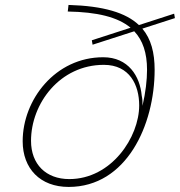

<svg xmlns="http://www.w3.org/2000/svg" viewBox="-20 -732 710 758"><path d="M251 6C479.5 6 590.5 -238.5 590.5 -456.5C590.5 -524 576.5 -578 542 -619L670.5 -660.5L667.5 -678L528.5 -633C477 -682 389 -708.5 250.5 -712.5L247.5 -686.5C363 -684.5 444.5 -665 495.5 -622.5L342.5 -573L345.5 -555.5L510 -608.5C544 -572.5 560.5 -522.5 560.5 -456.5C560.5 -415.5 555 -368 542.5 -314C543 -327.5 542.5 -341 539.5 -354.5C532.5 -431 487 -506 387.5 -506C198.5 -506 69.5 -338.5 69.5 -174.5C69.5 -66.5 138.5 6 251 6ZM102.5 -176C102.5 -323.5 216.5 -476 390 -476C492.5 -476 529.5 -395.5 529.5 -316C529.5 -190.5 420 -25 253.5 -25C161.5 -25 102.5 -83.5 102.5 -176Z"/></svg>

Font: HK Grotesk ExtraLight
Style: Italic
Weight: 200
Italic angle: -16°
Designer: Alfredo Marco Pradil
Foundry: Hanken Design Co.
Version: Version 3.001;FEAKit 1.0